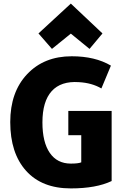

<svg xmlns="http://www.w3.org/2000/svg" viewBox="-20 -1026 729 1068"><path d="M601 -19Q515 22 374 22Q213 22 125 -76Q37 -174 37 -347Q37 -514 131 -613.5Q225 -713 379 -713Q509 -713 597 -661L544 -534Q491 -565 419 -569Q319 -576 267.5 -519Q216 -462 216 -345Q216 -235 257 -175.5Q298 -116 374 -116Q416 -116 432 -123V-274H360V-409H601ZM374 -839 269 -754 194 -840 374 -1006 550 -840 478 -754Z"/></svg>

Font: Repo
Style: ExtraBold
Weight: 800
Designer: Stefan Peev
Foundry: Context Ltd
Version: Version 001.000